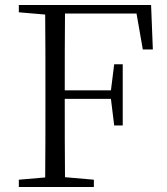

<svg xmlns="http://www.w3.org/2000/svg" viewBox="-20 -745 665 765"><path d="M549 -548H589L582 -725H55V-696L160 -687C161 -590 161 -490 161 -390V-335C161 -235 161 -136 160 -38L55 -29V0H354V-29L239 -39C238 -135 238 -234 238 -351H422L435 -245H469V-489H435L422 -385H238C238 -494 238 -595 239 -691H524Z"/></svg>

Font: Noto Serif HK Light
Style: Regular
Weight: 300
Designer: Ryoko NISHIZUKA 西塚涼子 (kana & ideographs); Frank Grießhammer (Latin, Greek & Cyrillic); Wenlong ZHANG 张文龙 (bopomofo); San
Foundry: Adobe
Version: Version 2.001;hotconv 1.1.0;makeotfexe 2.6.0